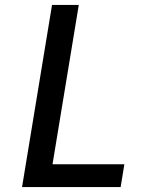

<svg xmlns="http://www.w3.org/2000/svg" viewBox="-20 -755 640 775"><path d="M69 0 190 -735H298L192 -92H482L467 0Z"/></svg>

Font: Iosevka Aile Semibold
Style: Italic
Weight: 600
Italic angle: -9°
Designer: Belleve Invis
Foundry: Belleve Invis
Version: Version 31.1.0; ttfautohint (v1.8.4)